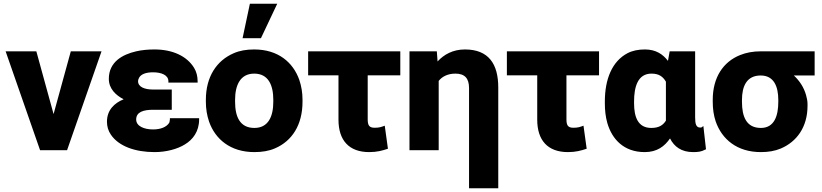

<svg xmlns="http://www.w3.org/2000/svg" viewBox="-20 -802 4390 1025"><path d="M10 -528 194 0H338L522 -528H358L266 -193L174 -528Z M551 -152C551 -127 558 -103 572 -83C614 -21 702 10 805 10C867 10 927 -6 967 -31C1009 -56 1043 -100 1043 -164V-171H887V-164C887 -162 884 -145 883 -146C869 -124 838 -111 797 -111C750 -111 707 -128 707 -164C707 -204 745 -216 798 -216H897V-324H798C751 -324 717 -338 717 -369C717 -374 719 -380 722 -386C732 -406 759 -416 797 -416C840 -416 879 -402 879 -368V-361H1035V-368C1035 -394 1029 -419 1016 -440C978 -502 902 -538 805 -538C770 -538 737 -535 707 -528C633 -511 561 -471 561 -381C561 -328 599 -293 640 -272C591 -252 551 -215 551 -152Z M1079 -259C1079 -220 1085 -186 1096 -153C1129 -59 1210 10 1338 10C1379 10 1416 4 1448 -10C1539 -49 1595 -135 1595 -259V-269C1595 -308 1589 -342 1578 -375C1545 -469 1465 -538 1337 -538C1296 -538 1260 -532 1228 -518C1137 -479 1079 -393 1079 -269ZM1235 -259V-269C1235 -346 1262 -409 1337 -409C1413 -409 1439 -347 1439 -269V-259C1439 -181 1413 -119 1338 -119C1260 -119 1235 -180 1235 -259ZM1275 -598H1373L1460 -782H1314Z M1625 -400H1787V-163C1787 -54 1842 10 1951 10C1993 10 2021 2 2051 -8L2034 -131C2015 -124 2005 -120 1980 -120C1951 -120 1943 -133 1943 -165V-400H2117V-528H1625Z M2166 0H2322V-370C2339 -392 2369 -409 2411 -409C2461 -409 2484 -384 2484 -332V203H2640V-335C2640 -460 2589 -538 2462 -538C2398 -538 2350 -511 2316 -474L2312 -528H2166Z M2686 -400H2848V-163C2848 -54 2903 10 3012 10C3054 10 3082 2 3112 -8L3095 -131C3076 -124 3066 -120 3041 -120C3012 -120 3004 -133 3004 -165V-400H3178V-528H2686Z M3209 -250C3209 -213 3213 -178 3222 -146C3247 -59 3310 10 3422 10C3488 10 3528 -21 3557 -63C3579 -19 3618 10 3680 10C3706 10 3724 8 3744 -3L3749 -5L3735 -129L3725 -122C3724 -121 3723 -121 3718 -121C3695 -121 3691 -143 3691 -176V-528H3555L3546 -477C3519 -512 3482 -538 3423 -538C3388 -538 3357 -532 3330 -518C3248 -475 3209 -380 3209 -260ZM3365 -251V-260C3365 -337 3384 -409 3458 -409C3498 -409 3519 -393 3535 -366V-158C3520 -134 3498 -119 3457 -119C3386 -119 3365 -177 3365 -251Z M3785 -259C3785 -220 3790 -186 3801 -153C3834 -59 3914 10 4042 10C4082 10 4117 4 4148 -9C4233 -45 4291 -123 4291 -237V-247C4291 -264 4287 -280 4283 -295C4271 -337 4248 -371 4218 -399H4329V-528H4041C4000 -528 3963 -521 3931 -508C3841 -472 3785 -389 3785 -269ZM3941 -259V-268C3941 -343 3967 -399 4041 -399C4111 -399 4135 -341 4135 -268V-259C4135 -184 4114 -119 4042 -119C3964 -119 3941 -180 3941 -259Z"/></svg>

Font: Asimov Pro
Style: Blk
Weight: 900
Designer: Google
Version: Version 2.000980; 2014